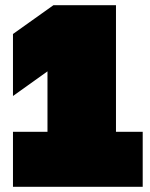

<svg xmlns="http://www.w3.org/2000/svg" viewBox="-20 -720 580 740"><path d="M30 0V-212H163V-445L30 -350V-589L186 -700H427V-212H530V0Z"/></svg>

Font: Golos Text Black
Style: Regular
Weight: 900
Designer: A.Korolkova, Vitaly Kuzmin
Foundry: ParaType Ltd
Version: Version 2.004